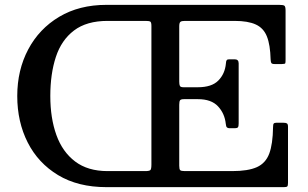

<svg xmlns="http://www.w3.org/2000/svg" viewBox="-20 -770 1266 790"><path d="M51 -375Q51 -481.5 96 -566.5Q141 -651.5 223.5 -700.8Q306 -750 418 -750H1128.5Q1145.5 -750 1150.2 -746.5Q1155 -743 1155 -726V-526.5Q1155 -514 1154 -510.2Q1153 -506.5 1140 -506.5H1109.5Q1098.5 -506.5 1096.2 -511.2Q1094 -516 1093.5 -525.5Q1092 -585.5 1078.2 -620Q1064.5 -654.5 1032.5 -669.2Q1000.5 -684 945 -684H740.5Q727 -684 722.2 -680Q717.5 -676 717.5 -661.5V-434Q717.5 -422 720.2 -416.5Q723 -411 735 -411H794Q851 -411 878.2 -438.5Q905.5 -466 909.5 -508.5Q910 -519 912.8 -522.5Q915.5 -526 923.5 -526H945.5Q962 -526 962 -509.5V-262.5Q962 -250.5 959.2 -246.5Q956.5 -242.5 945.5 -242.5H923.5Q917.5 -242.5 913.8 -245.8Q910 -249 909 -260.5Q904.5 -303 877 -332.5Q849.5 -362 794.5 -362H737Q724.5 -362 721 -357.5Q717.5 -353 717.5 -339V-88Q717.5 -73.5 721.5 -69.8Q725.5 -66 740.5 -66H935Q1000.5 -66 1036.8 -82.2Q1073 -98.5 1087.8 -137.8Q1102.5 -177 1103.5 -247Q1103.5 -258 1106.2 -261.5Q1109 -265 1117.5 -265H1145.5Q1156 -265 1160.5 -262.2Q1165 -259.5 1165 -248.5V-17.5Q1165 -6 1162 -3Q1159 0 1148 0H418Q301 0 219 -49.5Q137 -99 94 -183.8Q51 -268.5 51 -375ZM579 -684H422.5Q336.5 -684 284.5 -644.5Q232.5 -605 209.8 -535.5Q187 -466 187 -375Q187 -284 212 -214.5Q237 -145 289.2 -105.5Q341.5 -66 422.5 -66H577Q595 -66 599 -70.5Q603 -75 603 -93V-663Q603 -678 598.5 -681Q594 -684 579 -684Z"/></svg>

Font: Besley Medium
Style: Regular
Weight: 500
Designer: Owen Earl
Foundry: indestructible type*
Version: Version 2.001; ttfautohint (v1.8.3)